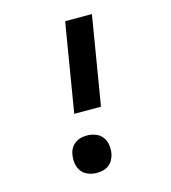

<svg xmlns="http://www.w3.org/2000/svg" viewBox="-110 -824 821 922"><g transform="rotate(-15 300.0 -363.5)"><path d="M226 -294 299 -735H432L359 -294ZM258 8Q236 8 215.5 0Q195 -8 182.5 -24.5Q170 -41 166.5 -63Q163 -85 167 -107Q169 -123 177 -137Q185 -151 198.5 -161Q212 -171 227.5 -174.5Q243 -178 258 -178Q280 -178 300.5 -170Q321 -162 333.5 -145.5Q346 -129 349.5 -107Q353 -85 349 -62Q346 -47 338 -32.5Q330 -18 317 -8.5Q304 1 288.5 4.5Q273 8 258 8Z"/></g></svg>

Font: Iosevka Slab XBdExObl
Style: Regular
Weight: 800
Width: 7
Italic angle: -9°
Monospace: yes
Designer: Belleve Invis
Foundry: Belleve Invis
Version: Version 11.1.0; ttfautohint (v1.8.3)